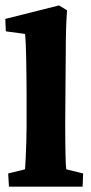

<svg xmlns="http://www.w3.org/2000/svg" viewBox="-22 -703 344 723"><path d="M11.7 0 8.8 -49.8 72.3 -65.4Q73.2 -78.1 74.7 -106.9Q76.2 -135.7 77.1 -168.9Q78.1 -202.1 78.1 -227.5V-352.5Q78.1 -384.8 77.6 -416.5Q77.1 -448.2 76.7 -477.5Q76.2 -506.8 75.2 -531.7Q74.2 -556.6 72.3 -575.2L0 -585L-2 -631.8L200.2 -682.6L230.5 -664.1Q227.5 -624 226.6 -585.4Q225.6 -546.9 225.6 -499Q225.6 -451.2 224.6 -379.9L223.6 -241.2Q223.6 -169.9 224.6 -123Q225.6 -76.2 227.5 -65.4L291 -49.8L289.1 0Z"/></svg>

Font: Crimson Pro ExtraBold
Style: Regular
Weight: 800
Designer: Jacques Le Bailly
Foundry: Baron von Fonthausen
Version: Version 1.003